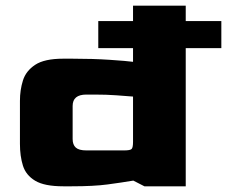

<svg xmlns="http://www.w3.org/2000/svg" viewBox="-20 -654 797 674"><path d="M202 0Q136 0 103.5 -19.5Q71 -39 60.5 -72.5Q50 -106 50 -149V-300Q50 -338 60.5 -371.5Q71 -405 103.5 -426.5Q136 -448 202 -448H233Q306 -448 365.5 -444Q425 -440 447 -437V-634H632V0H487L448 -20Q406 -13 357.5 -6.5Q309 0 232 0ZM283 -126H416Q437 -126 442 -131Q447 -136 447 -156V-315Q422 -317 388 -319.5Q354 -322 313 -322H283Q235 -322 235 -282V-166Q235 -146 246 -136Q257 -126 283 -126ZM325 -485V-580H757V-485Z"/></svg>

Font: Goldman
Style: Bold
Weight: 700
Designer: Jaikishan Patel
Version: Version 1.000; ttfautohint (v1.8.3)